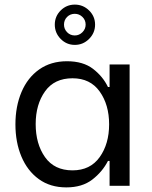

<svg xmlns="http://www.w3.org/2000/svg" viewBox="-20 -807 660 834"><path d="M47 -267Q47 -345 73.5 -407.5Q100 -470 150.5 -505.5Q201 -541 271 -541Q341 -541 384 -508Q427 -475 449 -429H456V-527H543V0H456V-108H449Q425 -61 381 -27Q337 7 268 7Q198 7 148.5 -29Q99 -65 73 -127Q47 -189 47 -267ZM454 -267Q454 -352 413 -409.5Q372 -467 295 -467Q216 -467 175.5 -410Q135 -353 135 -268Q135 -182 175.5 -124.5Q216 -67 295 -67Q372 -67 413 -124.5Q454 -182 454 -267ZM218 -700Q218 -736 243.5 -761.5Q269 -787 305 -787Q341 -787 367 -761.5Q393 -736 393 -700Q393 -664 367 -638Q341 -612 305 -612Q269 -612 243.5 -638Q218 -664 218 -700ZM352 -700Q352 -720 338 -733.5Q324 -747 305 -747Q285 -747 271.5 -733.5Q258 -720 258 -700Q258 -681 271.5 -667Q285 -653 305 -653Q324 -653 338 -667Q352 -681 352 -700Z"/></svg>

Font: Be Vietnam
Style: Regular
Weight: 400
Designer: Gabriel Lam
Foundry: TypeRant
Version: Version 4.000